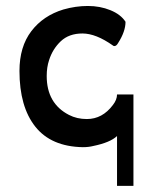

<svg xmlns="http://www.w3.org/2000/svg" viewBox="-20 -472 507 640"><path d="M191.4 -440.4Q232.4 -452.1 272.9 -452.1Q313.5 -452.1 348.1 -438Q382.8 -423.8 398.4 -399.4Q398.4 -367.2 374 -329.1Q368.2 -318.4 361.3 -318.4Q358.4 -318.4 356.4 -320.3Q299.8 -360.4 254.9 -360.4Q210 -360.4 182.6 -334.5Q155.3 -308.6 143.6 -271.5Q135.7 -248 135.7 -218.8Q135.7 -127 210 -88.9Q236.3 -75.2 269.5 -75.2Q321.3 -75.2 356.4 -122.1Q370.1 -139.6 370.1 -157.2H424.8V147.5H370.1V-18.6Q347.7 2.9 291 14.6Q275.4 18.6 255.9 18.6Q150.4 16.6 97.7 -49.8Q44.9 -116.2 44.9 -235.4Q44.9 -316.4 84.5 -368.2Q124 -419.9 191.4 -440.4Z"/></svg>

Font: Menaion Unicode
Style: Regular
Weight: 400
Designer: Aleksandr Andreev
Foundry: Ponomar Technologies, Inc.
Version: 2.0